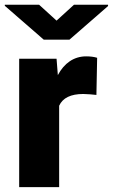

<svg xmlns="http://www.w3.org/2000/svg" viewBox="-31 -770 465 790"><path d="M368.7 -532.2C356.4 -536.1 341.3 -538.1 323.2 -538.1C272.9 -538.1 232.9 -509.8 207 -460.9L201.7 -528.3H47.9V0H212.4V-335C227.1 -367.2 260.3 -383.3 311.5 -383.3C326.7 -383.3 352.5 -380.9 365.7 -379.4ZM-11.2 -750.5V-746.1L148.9 -606.9H254.9L413.6 -745.1V-750.5H273.4L201.7 -685.1L129.9 -750.5Z"/></svg>

Font: Vazirmatn Black
Style: Regular
Weight: 900
Designer: Saber Rastikerdar
Foundry: Saber Rastikerdar
Version: Version 33.003